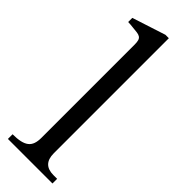

<svg xmlns="http://www.w3.org/2000/svg" viewBox="-247 -740 753 753"><g transform="rotate(45 129.5 -363.0)"><path d="M251 0H3.9V-25.9Q28.8 -25.9 46.1 -29.8Q63.5 -33.7 74 -42Q84.5 -50.3 89.1 -63.5Q93.8 -76.7 93.8 -95.7V-612.3Q93.8 -627.9 91.1 -636Q88.4 -644 82 -647.9Q75.7 -651.9 65.4 -653.1Q55.2 -654.3 39.6 -655.8Q32.7 -656.7 25.6 -657.2Q18.6 -657.7 13.2 -657.7V-680.7L151.9 -725.6H170.9V-87.4Q170.9 -25.9 230.5 -25.9H251Z"/></g></svg>

Font: XB Niloofar
Style: Regular
Weight: 400
Designer: Behnam
Foundry: Irmug
Version: Version 7.201 2008